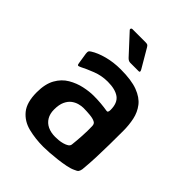

<svg xmlns="http://www.w3.org/2000/svg" viewBox="-187 -740 848 848"><g transform="rotate(45 236.5 -316.0)"><path d="M231 7Q181 7 137 -4Q93 -15 66.5 -47.5Q40 -80 40 -143Q40 -195 58.5 -228Q77 -261 107 -278.5Q137 -296 169.5 -303Q202 -310 229 -310Q253 -310 275.5 -308Q298 -306 315 -303Q326 -300 326 -318Q326 -362 301 -380Q276 -398 229 -398Q191 -398 156.5 -384.5Q122 -371 99 -359Q89 -354 85.5 -355.5Q82 -357 81 -366L73 -417Q72 -427 73.5 -431Q75 -435 83 -440Q108 -456 147 -466.5Q186 -477 231 -477Q298 -477 337.5 -462Q377 -447 397 -421Q417 -395 424 -362Q431 -329 431 -293Q431 -248 430.5 -207Q430 -166 428.5 -126Q427 -86 423 -45Q421 -34 417 -28.5Q413 -23 400 -18Q386 -11 363.5 -6.5Q341 -2 316 1Q291 4 268.5 5.5Q246 7 231 7ZM237 -61Q246 -61 258 -62Q270 -63 282.5 -66.5Q295 -70 303.5 -75.5Q312 -81 313 -90Q316 -116 318 -148.5Q320 -181 319 -210Q319 -225 308 -230Q297 -236 275.5 -238Q254 -240 235 -240Q223 -240 208 -236Q193 -232 179.5 -222Q166 -212 157 -193Q148 -174 148 -143Q148 -117 159 -98.5Q170 -80 190 -70.5Q210 -61 237 -61ZM240 -527Q229 -527 219 -538L136 -628Q133 -631 135 -635Q137 -639 141 -639H223Q232 -639 236 -637Q240 -635 244 -628L295 -541Q303 -527 293 -527Z"/></g></svg>

Font: Glory SemiBold
Style: Regular
Weight: 600
Designer: Robert Leuschke
Foundry: Robert Leuschke
Version: Version 1.011